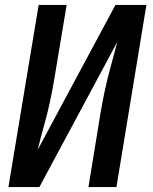

<svg xmlns="http://www.w3.org/2000/svg" viewBox="-20 -755 616 775"><path d="M14 0H139L453 -585Q441 -537 427.5 -488.5Q414 -440 403.5 -391.5Q393 -343 385 -294L337 0H450L571 -735H446L132 -150Q144 -199 157.5 -247Q171 -295 181.5 -343.5Q192 -392 200 -441L249 -735H136Z"/></svg>

Font: Iosevka Sparkle Semibold
Style: Italic
Weight: 600
Italic angle: -9°
Designer: Belleve Invis
Foundry: Belleve Invis
Version: Version 4.5.0; ttfautohint (v1.8.3)